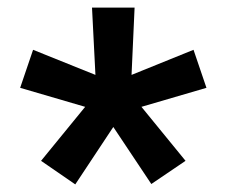

<svg xmlns="http://www.w3.org/2000/svg" viewBox="-20 -767 596 505"><path d="M178 -282 88 -344 204 -486 33 -536 67 -636 231 -570 222 -747H334L326 -570L489 -636L523 -536L352 -486L468 -344L378 -283L278 -433Z"/></svg>

Font: IBM Plex Sans Hebrew SemiBold
Style: Regular
Weight: 600
Designer: Mike Abbink, Paul van der Laan, Pieter van Rosmalen, Yanek Iontef
Foundry: Bold Monday
Version: Version 1.2